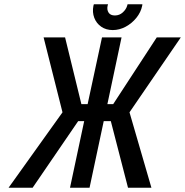

<svg xmlns="http://www.w3.org/2000/svg" viewBox="-20 -874 862 894"><path d="M643 -854H574L572 -847Q567 -830 551.5 -816Q536 -802 515 -802Q494 -802 485.5 -815.5Q477 -829 481 -847L483 -854H417L415 -847Q409 -817 419 -791Q429 -765 451.5 -749.5Q474 -734 505 -734Q536 -734 565 -749.5Q594 -765 615 -791Q636 -817 642 -847ZM576 0H685L583 -351L822 -700H710L507 -389H480L546 -700H455L388 -389H359L283 -700H183L271 -351L20 0H132L344 -310H372L306 0H397L463 -310H496Z"/></svg>

Font: Advent Pro SemiBold
Style: Italic
Weight: 600
Italic angle: -12°
Version: Version 3.000